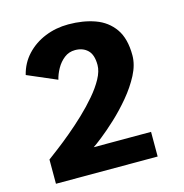

<svg xmlns="http://www.w3.org/2000/svg" viewBox="-105 -803 860 899"><g transform="rotate(-15 325.0 -353.0)"><path d="M56.5 0V-117.5Q74 -130.5 105 -154Q136 -177.5 173.5 -208.8Q211 -240 248.8 -275.8Q286.5 -311.5 318.2 -348.8Q350 -386 369.2 -421.5Q388.5 -457 388.5 -487Q388.5 -537 365.2 -559.2Q342 -581.5 304.5 -581.5Q274.5 -581.5 251.8 -563.8Q229 -546 214.2 -519.5Q199.5 -493 193.5 -467.5L51.5 -528.5Q65 -583.5 102 -623.2Q139 -663 191.8 -684.5Q244.5 -706 305 -706Q376.5 -706 433.8 -685.5Q491 -665 524.5 -617.5Q558 -570 558 -488.5Q558 -443 532.8 -394.5Q507.5 -346 469 -300Q430.5 -254 389.5 -216Q348.5 -178 316 -152.5Q283.5 -127 271.5 -119.5H549.5V0Z"/></g></svg>

Font: Trispace
Style: Bold
Weight: 700
Designer: Tyler Finck
Foundry: Etcetera Type Company
Version: Version 1.210; ttfautohint (v1.8.3)